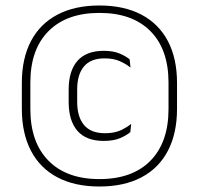

<svg xmlns="http://www.w3.org/2000/svg" viewBox="-20 -669 724 699"><path d="M342 10Q252 10 188.8 -23.5Q125.5 -57 92.5 -120.5Q59.5 -184 59.5 -273V-366.5Q59.5 -456 92.5 -519Q125.5 -582 188.8 -615.5Q252 -649 342 -649Q432 -649 495.2 -615.5Q558.5 -582 591.5 -519Q624.5 -456 624.5 -366.5V-273Q624.5 -184 591.5 -120.5Q558.5 -57 495.2 -23.5Q432 10 342 10ZM357.5 -156Q293.5 -156 261.8 -192.8Q230 -229.5 230 -298V-342.5Q230 -411 262 -447.5Q294 -484 358 -484Q392.5 -484 415.8 -474Q439 -464 452 -453L455 -423Q438.5 -436.5 415.8 -446.5Q393 -456.5 360.5 -456.5Q310.5 -456.5 285.8 -427.2Q261 -398 261 -343.5V-298Q261 -243.5 286 -213.8Q311 -184 362 -184Q395.5 -184 418.2 -194.2Q441 -204.5 457.5 -218L454.5 -188Q440.5 -176 417 -166Q393.5 -156 357.5 -156ZM342 -17Q462 -17 527.8 -84Q593.5 -151 593.5 -272V-368.5Q593.5 -489 527.8 -555.5Q462 -622 342 -622Q222.5 -622 156.5 -555.5Q90.5 -489 90.5 -368.5V-272Q90.5 -151 156.5 -84Q222.5 -17 342 -17Z"/></svg>

Font: Anek Tamil Medium ExtraLight
Style: Regular
Weight: 250
Version: Version 1.003